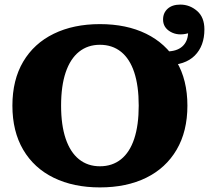

<svg xmlns="http://www.w3.org/2000/svg" viewBox="-20 -801 944 836"><path d="M415 15Q300 15 214 -27Q128 -69 81 -149Q34 -229 34 -341Q34 -453 81 -532.5Q128 -612 214 -654Q300 -696 415 -696Q531 -696 616.5 -654Q702 -612 749 -532.5Q796 -453 796 -341Q796 -229 749 -149Q702 -69 616.5 -27Q531 15 415 15ZM415 -77Q469 -77 507 -107.5Q545 -138 564.5 -197Q584 -256 584 -341Q584 -427 564.5 -486Q545 -545 507 -575.5Q469 -606 415 -606Q362 -606 324 -575.5Q286 -545 266 -486Q246 -427 246 -341Q246 -256 266 -197Q286 -138 324 -107.5Q362 -77 415 -77ZM704 -577Q749 -577 773 -598Q797 -619 799 -656Q755 -644 722.5 -662.5Q690 -681 690 -716Q690 -745 710 -763Q730 -781 765 -781Q806 -781 838 -753.5Q870 -726 870 -673Q870 -601 828 -559Q786 -517 704 -517Z"/></svg>

Font: Montagu Slab
Style: Bold
Weight: 700
Designer: Florian Karsten
Foundry: Florian Karsten
Version: Version 1.000